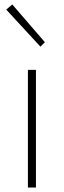

<svg xmlns="http://www.w3.org/2000/svg" viewBox="-20 -840 285 860"><path d="M105 -527H141V0H105ZM8 -797 35 -820 181 -651 161 -631Z"/></svg>

Font: Merged Yaku Han JP Thin
Style: Regular
Weight: 250
Designer: Ryoko NISHIZUKA 西塚涼子 (kana, bopomofo & ideographs); Paul D. Hunt (Latin, Greek & Cyrillic); Sandoll Communications 산돌커뮤니
Foundry: Adobe
Version: Version 2.004